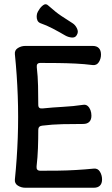

<svg xmlns="http://www.w3.org/2000/svg" viewBox="-20 -883 525 903"><path d="M455 -626Q455 -607 445 -591Q435 -575 416 -577Q377 -582 335.5 -584Q294 -586 252 -586.5Q210 -587 170 -587Q160 -587 156 -582Q152 -577 153 -567Q158 -524 159 -478.5Q160 -433 160 -390Q160 -380 165 -376Q170 -372 180 -373Q228 -378 276 -380.5Q324 -383 371 -390Q384 -392 392.5 -384.5Q401 -377 405.5 -365Q410 -353 410 -339Q410 -320 400 -310Q390 -300 371 -300Q323 -300 274.5 -299Q226 -298 178 -292Q169 -291 164.5 -286Q160 -281 160 -272Q160 -228 158.5 -186Q157 -144 152 -100Q151 -90 155.5 -85Q160 -80 170 -80Q212 -80 254 -80.5Q296 -81 338 -83.5Q380 -86 421 -90Q440 -92 450 -75.5Q460 -59 460 -39Q460 -20 450 -10Q440 0 421 0H99Q80 0 64 -10Q48 -20 50 -39Q60 -137 63.5 -235Q67 -333 63.5 -431.5Q60 -530 50 -628Q48 -647 64 -657Q80 -667 99 -667H416Q435 -667 445 -656.5Q455 -646 455 -626ZM321 -774Q334 -766 342 -749.5Q350 -733 342 -720L341 -718Q334 -705 317.5 -706.5Q301 -708 287 -716Q258 -733 228.5 -748.5Q199 -764 170 -774Q160 -778 156 -787Q152 -796 152.5 -807.5Q153 -819 158 -828L163 -836Q171 -850 183.5 -859Q196 -868 207 -857Q244 -824 268.5 -808Q293 -792 321 -774Z"/></svg>

Font: Winky Sans
Style: Regular
Weight: 400
Designer: Simon Atzbach
Foundry: typofactur
Version: Version 1.205